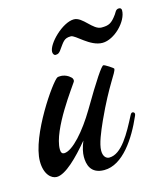

<svg xmlns="http://www.w3.org/2000/svg" viewBox="-125 -639 622 713"><g transform="rotate(-15 186.0 -282.0)"><path d="M351 -162C352 -165 353 -167 353 -169C353 -174 349 -177 345 -177C342 -177 339 -175 336 -169C304 -107 267 -37 219 -37C208 -37 196 -46 196 -69C196 -96 214 -138 231 -176C288 -301 322 -336 322 -351C322 -354 291 -374 286 -374C279 -374 249 -330 189 -228C148 -159 94 -96 61 -96C54 -96 49 -101 49 -114C49 -190 158 -332 164 -343C165 -345 167 -349 164 -355C163 -358 160 -361 152 -367C132 -380 113 -376 110 -375C91 -367 -34 -188 -34 -90C-34 -40 -9 -18 12 -18C46 -18 97 -69 142 -123C132 -99 128 -79 128 -64C128 -36 136 3 189 3C261 3 317 -84 351 -162ZM144 -467C166 -497 170 -509 197 -509C215 -509 257 -455 305 -455C351 -455 406 -511 406 -553C406 -560 402 -563 396 -563C384 -563 381 -552 376 -545C355 -516 344 -511 316 -511C283 -511 258 -567 224 -567C180 -567 115 -502 115 -471C115 -465 118 -457 125 -457C135 -457 139 -461 144 -467Z"/></g></svg>

Font: Mervale Script
Style: Regular
Weight: 400
Designer: Astigmatic (AOETI)
Foundry: Astigmatic (AOETI)
Version: Version 1.000